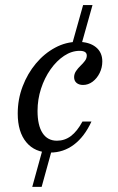

<svg xmlns="http://www.w3.org/2000/svg" viewBox="-20 -591 466 758"><path d="M178.2 11.3Q117.7 11.3 83.9 -29.4Q50 -70.2 50 -142.7Q50 -199.2 69.4 -250Q88.7 -300.8 121.8 -340.3Q154.8 -379.8 197.6 -402.8Q240.3 -425.8 287.1 -425.8Q332.3 -425.8 358.1 -405.2Q383.9 -384.7 383.9 -348.4Q383.9 -324.2 373.4 -302.8Q362.9 -281.5 345.6 -268.5Q328.2 -255.6 308.1 -255.6Q291.9 -255.6 282.3 -263.7Q272.6 -271.8 272.6 -286.3Q272.6 -299.2 280.2 -310.5Q287.9 -321.8 298 -331.5Q308.1 -341.1 315.3 -350.8Q322.6 -360.5 322.6 -371.8Q322.6 -390.3 294.4 -390.3Q262.9 -390.3 233.1 -370.6Q203.2 -350.8 179.4 -316.9Q155.6 -283.1 141.9 -240.7Q128.2 -198.4 128.2 -153.2Q128.2 -96 148 -65.7Q167.7 -35.5 204.8 -35.5Q235.5 -35.5 260.1 -54Q284.7 -72.6 305.6 -111.3H341.1Q313.7 -51.6 272.2 -20.2Q230.6 11.3 178.2 11.3ZM107.3 146.8 151.6 -13.7H188.7L144.4 146.8ZM263.7 -412.9 308.1 -571H345.2L300.8 -412.9Z"/></svg>

Font: Playfair 9pt
Style: Italic
Weight: 400
Italic angle: -15.6°
Designer: Claus Eggers Sørensen
Foundry: Claus Eggers Sørensen
Version: Version 2.001;gftools[0.9.30]